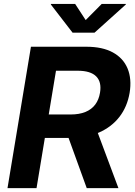

<svg xmlns="http://www.w3.org/2000/svg" viewBox="-20 -968 695 988"><path d="M18.6 0 139.2 -727.5H424.3Q507.3 -727.5 560.8 -698.2Q614.3 -668.9 636.5 -615.5Q658.7 -562 647 -490.2Q634.8 -418.5 594.5 -366.5Q554.2 -314.5 490 -286.4Q425.8 -258.3 341.8 -258.3H149.9L169.9 -378.9H343.3Q387.7 -378.9 419.4 -391.8Q451.2 -404.8 470 -429.9Q488.8 -455.1 494.6 -490.7Q503.9 -545.9 474.9 -575Q445.8 -604 380.4 -604H268.1L168 0ZM426.3 0 306.6 -330.6H465.8L589.4 0ZM366.7 -947.8 420.9 -864.7 503.4 -947.8H627.9L627.4 -944.8L466.3 -799.8H353.5L241.7 -944.8L242.2 -947.8Z"/></svg>

Font: Inter 18pt
Style: Bold Italic
Weight: 700
Italic angle: -9.3988°
Designer: Rasmus Andersson
Foundry: rsms
Version: Version 4.001;git-66647c0bb